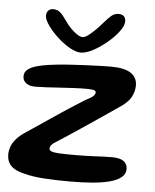

<svg xmlns="http://www.w3.org/2000/svg" viewBox="-52 -759 661 820"><g transform="rotate(5 278.0 -348.5)"><path d="M278.5 17.5Q223 17.5 171.8 14.5Q120.5 11.5 83 1.5Q42.5 -7.5 24.2 -26Q6 -44.5 6 -75.5Q6 -90.5 11.5 -107Q17 -123.5 32 -141.2Q47 -159 75 -177Q92.5 -188.5 116.5 -204.8Q140.5 -221 167.8 -239.5Q195 -258 222.2 -276Q249.5 -294 273.2 -309.2Q297 -324.5 313.5 -334.5Q341 -348.5 348 -356.2Q355 -364 355 -371Q355 -379 343.5 -381Q332 -383 313.5 -383Q288.5 -383 258.8 -381.5Q229 -380 199 -378Q169 -376 142 -374.5Q115 -373 95.5 -373Q80 -373 68 -377.5Q56 -382 49 -391Q42 -400 42 -414Q42 -430.5 55.5 -441.8Q69 -453 93 -460Q117 -467 149.2 -471.2Q181.5 -475.5 219 -478.5Q237.5 -480 263 -481.2Q288.5 -482.5 316 -483.8Q343.5 -485 368.5 -485.8Q393.5 -486.5 411 -486.5Q467.5 -486.5 495.5 -468.5Q523.5 -450.5 523.5 -415Q523.5 -389.5 510.2 -365Q497 -340.5 457.5 -315Q428.5 -295 393 -271Q357.5 -247 322 -223Q286.5 -199 256.8 -179.5Q227 -160 209 -148.5Q192 -138.5 185.8 -130.8Q179.5 -123 179.5 -115.5Q179.5 -107.5 189.2 -103.5Q199 -99.5 223.2 -98.2Q247.5 -97 291.5 -97Q339 -97 377 -99.2Q415 -101.5 450 -101.5Q482.5 -101.5 498.8 -89.8Q515 -78 515 -56.5Q515 -35.5 498 -21.2Q481 -7 450 1.5Q419 10 375.5 13.8Q332 17.5 278.5 17.5ZM276 -535Q255 -535 227.5 -551Q200 -567 174.2 -591Q148.5 -615 131.8 -639Q115 -663 115 -679Q115 -693.5 123 -701.5Q131 -709.5 143.5 -709.5Q162.5 -709.5 175 -697.8Q187.5 -686 203 -663Q213 -648.5 226.8 -634.2Q240.5 -620 254.5 -610.8Q268.5 -601.5 278.5 -601.5Q288 -601.5 302.5 -612.2Q317 -623 333 -639Q349 -655 362 -670.5Q380.5 -692 393.5 -702.8Q406.5 -713.5 423.5 -713.5Q454 -713.5 454 -683Q454 -665.5 435.2 -640.5Q416.5 -615.5 388 -591.5Q359.5 -567.5 329.2 -551.2Q299 -535 276 -535Z"/></g></svg>

Font: Gluten Medium
Style: Regular
Weight: 500
Designer: Tyler Finck
Foundry: Etcetera Type Company
Version: Version 1.300